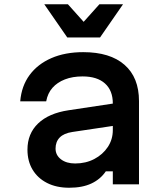

<svg xmlns="http://www.w3.org/2000/svg" viewBox="-20 -866 790 902"><path d="M521 -381V-276L320 -246Q280 -240 260.5 -220Q241 -200 241 -168Q241 -137 266.5 -117.5Q292 -98 333 -98Q383 -98 423 -119Q463 -140 486.5 -175.5Q510 -211 510 -255V-380Q510 -441 473 -474Q436 -507 368 -507Q321 -507 285 -493Q249 -479 226.5 -453.5Q204 -428 197 -390H75Q81 -462 119 -513.5Q157 -565 221.5 -593Q286 -621 371 -621Q497 -621 565 -561.5Q633 -502 633 -391V0H510V-61H477Q452 -24 409.5 -4Q367 16 305 16Q245 16 201 -6.5Q157 -29 133 -69Q109 -109 109 -163Q109 -238 159 -286Q209 -334 302 -348ZM558 -846 450 -690H296L188 -846H299L411 -721H335L447 -846Z"/></svg>

Font: Martian Mono SemiExpanded Medium
Style: Regular
Weight: 500
Width: 6
Designer: Roman Shamin
Foundry: Evil Martians
Version: Version 1.000